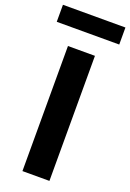

<svg xmlns="http://www.w3.org/2000/svg" viewBox="-199 -984 707 1043"><g transform="rotate(20 154.5 -462.0)"><path d="M232.2 -723V0H76.2V-723ZM335.2 -825.8H-26V-924.2H335.2Z"/></g></svg>

Font: Public Sans VF
Style: Regular
Weight: 400
Designer: Pablo Impallari, Rodrigo Fuenzalida (Modified by Dan O. Williams and USWDS)
Version: Version 1.003